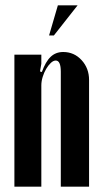

<svg xmlns="http://www.w3.org/2000/svg" viewBox="-20 -700 383 720"><path d="M137 -430Q151 -469 170 -487Q189 -505 217 -505Q258 -505 286 -474.5Q314 -444 314 -400V0H208V-431Q208 -473 189 -473Q180 -473 170.5 -464Q161 -455 153 -441.5Q145 -428 140 -411.5Q135 -395 135 -380V0H34V-495H135V-461L130 -432ZM164 -567 197 -680H271L182 -567Z"/></svg>

Font: Moniqa Extra Bold Narrow Heading
Style: Regular
Weight: 800
Width: 4
Designer: Rajesh Rajput
Foundry: Rajesh Rajput
Version: Version 1.000;December 15, 2022;FontCreator 14.0.0.2794 32-b